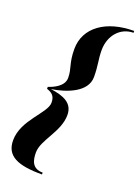

<svg xmlns="http://www.w3.org/2000/svg" viewBox="-172 -851 775 1073"><g transform="rotate(20 216.0 -315.0)"><path d="M222 150V139C160 139 148 94 148 46C148 -30 242 -110 242 -210C242 -281.5 184.5 -304.5 106 -315.5C194 -329 309 -370.5 309 -461C309 -531 297.5 -561 297.5 -617C297.5 -705 355 -769 432 -769V-780C267 -780 152 -700 152 -571C152 -484 175 -465 175 -407C175 -356 115 -331 85 -321V-309.5C115 -299.5 135 -286 135 -245C135 -182 5 -97 5 25C5 119 77 150 222 150Z"/></g></svg>

Font: Bodoni* 96pt
Style: Bold Italic
Weight: 700
Italic angle: -13°
Version: Version 2.3